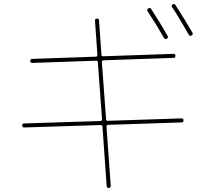

<svg xmlns="http://www.w3.org/2000/svg" viewBox="-20 -862 1040 952"><path d="M793 -674Q760 -733 712 -806Q707 -815 715 -820Q724 -826 729 -818Q772 -753 811 -684Q816 -675 807 -670Q798 -665 793 -674ZM916 -690Q866 -778 834 -826Q828 -835 836 -840Q845 -845 850 -837Q898 -763 934 -700Q939 -691 930 -686Q921 -681 916 -690ZM100 -230Q90 -230 90 -240Q90 -250 100 -250L478 -262Q486 -262 486 -271L465 -553Q465 -561 456 -561L140 -550Q130 -550 130 -560Q130 -570 140 -570L455 -581Q463 -581 463 -590L451 -759Q451 -770 460 -770Q471 -770 471 -761L483 -591Q483 -583 492 -583L840 -595Q850 -595 850 -585Q850 -575 840 -575L493 -563Q485 -563 485 -554L506 -271Q506 -263 515 -263L880 -275Q890 -275 890 -265Q890 -255 880 -255L516 -243Q508 -243 508 -235L529 59Q529 70 520 70Q509 70 509 61L488 -234Q488 -242 479 -242Z"/></svg>

Font: Rounded Mplus 1c Thin
Style: Regular
Weight: 250
Version: Version 1.059.20150529